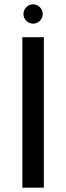

<svg xmlns="http://www.w3.org/2000/svg" viewBox="-20 -873 308 893"><path d="M184 -700H84V0H184ZM179 -808C179 -832 158 -853 134 -853C109 -853 89 -832 89 -808C89 -783 109 -763 134 -763C158 -763 179 -783 179 -808Z"/></svg>

Font: Bruno Ace SC
Style: Regular
Weight: 400
Designer: Astigmatic (AOETI)
Foundry: Astigmatic (AOETI)
Version: Version 1.000